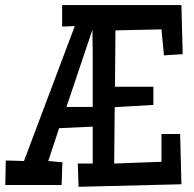

<svg xmlns="http://www.w3.org/2000/svg" viewBox="-39 -716 750 742"><path d="M319.3 -226.6 189.5 -220.7 147.5 -93.8 202.1 -88.9 199.2 -1H-18.6L-16.6 -95.7L53.7 -93.8L250 -615.2L201.2 -613.3V-696.3H662.1L667 -506.8L594.7 -502L585 -602.5L407.2 -598.6L405.3 -380.9H553.7V-310.5L404.3 -301.8L402.3 -84L585 -90.8V-198.2H657.2L662.1 -3.9L264.6 5.9L261.7 -84H319.3ZM318.4 -598.6H317.4L217.8 -302.7H319.3Q319.3 -365.7 319.3 -405.3Q319.3 -444.8 319.3 -469.2Q319.3 -493.7 319.3 -507.8Q319.3 -522 319.1 -533.7Q318.8 -545.4 318.6 -559.6Q318.4 -573.7 318.4 -598.6Z"/></svg>

Font: Maiden Orange
Style: Regular
Weight: 400
Designer: Astigmatic (AOETI)
Foundry: Astigmatic (AOETI)
Version: Version 1.001